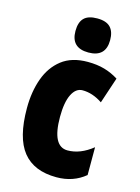

<svg xmlns="http://www.w3.org/2000/svg" viewBox="-119 -843 671 920"><g transform="rotate(15 216.5 -383.0)"><path d="M254 10Q142 10 87 -58.5Q32 -127 32 -274Q32 -355 55.5 -420.5Q79 -486 128.5 -524.5Q178 -563 257 -563Q303 -563 340 -552.5Q377 -542 410 -521L367 -392Q318 -425 268 -425Q235 -425 215.5 -386Q196 -347 196 -274Q196 -128 272 -128Q335 -128 396 -177V-39Q337 10 254 10ZM247 -776Q292 -776 312.5 -754.5Q333 -733 333 -691Q333 -607 247 -607Q161 -607 161 -691Q161 -734 181.5 -755Q202 -776 247 -776Z"/></g></svg>

Font: Noto Sans Sinhala ExtraCondensed Black
Style: Regular
Weight: 900
Width: 2
Designer: Jelle Bosma - Monotype Design Team
Foundry: Monotype Imaging Inc.
Version: Version 2.006; ttfautohint (v1.8.4.7-5d5b)